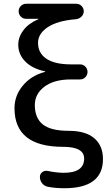

<svg xmlns="http://www.w3.org/2000/svg" viewBox="-20 -770 589 1020"><path d="M315 10Q57 10 57 -195Q57 -262 101.5 -315.5Q146 -369 219 -388Q220 -388 220 -390Q220 -391 219 -391Q150 -406 113.5 -444Q77 -482 77 -532Q77 -573 104.5 -609.5Q132 -646 182 -667Q184 -667 184 -669Q184 -670 183 -670H119Q102 -670 90.5 -682Q79 -694 79 -710Q79 -726 90.5 -738Q102 -750 119 -750H385Q402 -750 413.5 -738Q425 -726 425 -710Q425 -694 413 -682Q401 -670 384 -668Q285 -660 233.5 -625.5Q182 -591 182 -542Q182 -488 226.5 -458Q271 -428 357 -428H405Q422 -428 433.5 -416Q445 -404 445 -388Q445 -372 433.5 -360Q422 -348 405 -348H357Q267 -348 216 -309.5Q165 -271 165 -212Q165 -143 207.5 -109Q250 -75 345 -75Q435 -75 481 -35.5Q527 4 527 75Q527 230 322 230Q273 230 233 222Q215 218 203.5 203.5Q192 189 192 170Q192 154 204.5 144.5Q217 135 233 138Q281 148 319 148Q427 148 427 72Q427 10 315 10Z"/></svg>

Font: Rounded Mplus 1c Medium
Style: Regular
Weight: 500
Version: Version 1.059.20150529